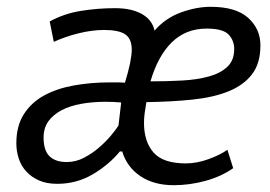

<svg xmlns="http://www.w3.org/2000/svg" viewBox="-20 -532 794 564"><path d="M176 -56Q203 -56 227.5 -69Q252 -82 272 -99.5Q292 -117 306.5 -134.5Q321 -152 328 -163L336 -231Q325 -232 313 -232.5Q301 -233 290 -233Q252 -233 218.5 -227Q185 -221 160.5 -208Q136 -195 122 -175.5Q108 -156 108 -128Q108 -90 125.5 -73Q143 -56 176 -56ZM332 -87Q300 -48 252.5 -20Q205 8 148 8Q117 8 94.5 -2Q72 -12 57 -28.5Q42 -45 35 -66.5Q28 -88 28 -111Q28 -162 50 -196.5Q72 -231 109.5 -251.5Q147 -272 197 -281Q247 -290 302 -290Q313 -290 324.5 -290Q336 -290 347 -289Q367 -354 367 -386Q367 -418 348 -431Q329 -444 285 -444Q269 -444 249.5 -441.5Q230 -439 210 -434Q190 -429 171.5 -422.5Q153 -416 138 -409L126 -469Q168 -492 217.5 -500Q267 -508 318 -508Q366 -508 396.5 -491Q427 -474 434 -442Q466 -479 511.5 -495.5Q557 -512 599 -512Q673 -512 709 -479.5Q745 -447 745 -399Q745 -346 720.5 -314Q696 -282 652 -264Q608 -246 546 -239.5Q484 -233 410 -232Q407 -215 405 -200Q403 -185 403 -171Q403 -116 431 -84Q459 -52 526 -52Q558 -52 592.5 -64.5Q627 -77 648 -92L665 -38Q631 -14 584.5 -1Q538 12 490 12Q432 12 392.5 -14.5Q353 -41 339 -87ZM587 -448Q526 -448 485 -408Q444 -368 422 -293Q471 -293 515.5 -295.5Q560 -298 594 -307.5Q628 -317 648 -336Q668 -355 668 -388Q668 -413 651.5 -430.5Q635 -448 587 -448Z"/></svg>

Font: PT Sans
Style: Italic
Weight: 400
Italic angle: -12°
Designer: A.Korolkova, O.Umpeleva, V.Yefimov
Foundry: ParaType Ltd
Version: Version 2.003W OFL